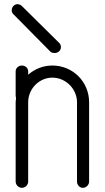

<svg xmlns="http://www.w3.org/2000/svg" viewBox="-20 -898 502 920"><path d="M36 -848C36 -842 40 -832 46 -828L220 -652C224 -646 234 -644 242 -644C258 -644 272 -656 272 -672C272 -680 268 -690 262 -694L86 -868C82 -874 70 -878 64 -878C48 -878 36 -864 36 -848ZM85 -584C69 -584 55 -572 55 -556V-438C55 -436 57 -430 57 -428C57 -422 55 -416 55 -408V-28C55 -12 69 2 85 2C101 2 115 -12 115 -28V-408C115 -472 167 -526 231 -526C295 -526 349 -472 349 -408V-28C349 -12 361 2 377 2C393 2 407 -12 407 -28V-408C407 -506 329 -584 231 -584C187 -584 147 -568 115 -540V-556C115 -572 101 -584 85 -584Z"/></svg>

Font: bauhaus_2017
Style: _regular
Weight: 400
Version: Version 1.0